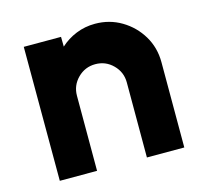

<svg xmlns="http://www.w3.org/2000/svg" viewBox="-81 -603 728 692"><g transform="rotate(-15 282.5 -257.0)"><path d="M525 -318V0H385.5V-280Q385.5 -318.5 358.2 -345.8Q331 -373 292.5 -373Q254 -373 226.8 -345.8Q199.5 -318.5 199.5 -280V0H60.5L60 -500H199L199.5 -463.5Q225 -487 258.2 -500.5Q291.5 -514 329 -514Q383 -514 427.5 -487.5Q472 -461 498.5 -416.8Q525 -372.5 525 -318Z"/></g></svg>

Font: Urbanist ExtraBold
Style: Regular
Weight: 800
Designer: Corey Hu
Foundry: Corey Hu
Version: Version 1.330; ttfautohint (v1.8.4.7-5d5b)